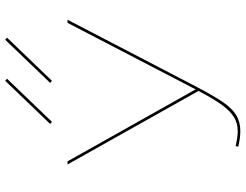

<svg xmlns="http://www.w3.org/2000/svg" viewBox="-123 -815 945 739"><g transform="rotate(-90 349.5 -445.5)"><path d="M643 -658 384 -160Q350 -95 326 -60Q302 -25 276 -9Q250 7 215 7Q187 7 154 -1L157 -11Q192 -3 214 -3Q244 -3 267.5 -17Q291 -31 314.5 -63Q338 -95 369 -154L86 -658H98L375 -165L631 -658ZM242 -725 408 -898 416 -891 250 -718ZM400 -725 566 -898 574 -891 408 -718Z"/></g></svg>

Font: Ysabeau Hairline
Style: Regular
Weight: 100
Designer: Christian Thalmann (Catharsis Fonts)
Version: Version 0.003